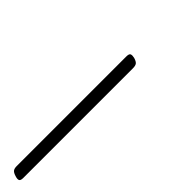

<svg xmlns="http://www.w3.org/2000/svg" viewBox="-14 -163 515 515"><g transform="rotate(-45 243.5 94.5)"><path d="M-50 112Q-60 112 -62 107.5Q-64 103 -61 94Q-58 84 -53.5 80.5Q-49 77 -40 77H376Q387 77 388.5 82Q390 87 388 95Q385 105 380.5 108.5Q376 112 366 112Z"/></g></svg>

Font: Playwrite CO Thin
Style: Regular
Weight: 250
Version: Version 1.002